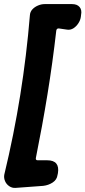

<svg xmlns="http://www.w3.org/2000/svg" viewBox="-26 -797 417 938"><path d="M49 121Q33 122 19 112.5Q5 103 -1.5 87.5Q-8 72 -5 56Q42 -139 73 -333Q104 -527 120 -722Q121 -739 132 -751Q143 -763 159.5 -770Q176 -777 192 -777H326Q351 -777 363 -762.5Q375 -748 370 -724L369 -715Q367 -699 357 -683.5Q347 -668 333 -659Q319 -650 303 -652L262 -658Q251 -659 249 -648Q231 -490 206 -336.5Q181 -183 149 -24Q148 -14 158 -14H204Q236 -14 249 2Q262 18 257 49L255 58Q252 81 231.5 94.5Q211 108 185 111Z"/></svg>

Font: Winky Sans SemiBold
Style: Italic
Weight: 600
Italic angle: -8.97852°
Designer: Simon Atzbach
Foundry: typofactur
Version: Version 1.205